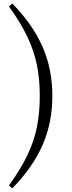

<svg xmlns="http://www.w3.org/2000/svg" viewBox="-20 -839 404 1074"><path d="M202.5 -302.4Q202.5 -395.8 186.5 -475.1Q170.5 -554.4 133.1 -633.2Q95.7 -711.9 30.2 -803L48.6 -819.5Q162.6 -703.2 217.7 -578.1Q272.8 -453.1 272.8 -302.4Q272.8 -151.8 217.7 -26.7Q162.6 98.5 48.6 214.7L30.2 198.3Q96.4 106.6 133.8 27.9Q171.2 -50.7 186.8 -129.9Q202.5 -209.2 202.5 -302.4Z"/></svg>

Font: Noto Serif JP
Style: Regular
Weight: 200
Designer: Ryoko NISHIZUKA 西塚涼子 (kana & ideographs); Frank Grießhammer (Latin, Greek & Cyrillic); Wenlong ZHANG 张文龙 (bopomofo); San
Foundry: Adobe
Version: Version 2.001;hotconv 1.1.0;makeotfexe 2.6.0